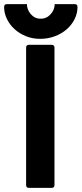

<svg xmlns="http://www.w3.org/2000/svg" viewBox="-86 -914 397 934"><path d="M55 0Q41 0 41 -14V-682Q41 -696 55 -696H165Q179 -696 179 -682V-14Q179 0 165 0ZM109 -725Q72 -725 40 -738Q8 -751 -15.5 -772.5Q-39 -794 -52.5 -822Q-66 -850 -66 -880Q-66 -894 -52 -894H45Q45 -867 64 -845Q83 -823 112 -823Q141 -823 160.5 -845Q180 -867 180 -894H277Q291 -894 291 -880Q291 -849 277 -821Q263 -793 238.5 -771.5Q214 -750 180.5 -737.5Q147 -725 109 -725Z"/></svg>

Font: AL Dynamic
Style: Bold
Weight: 700
Version: Version 1.000; ttfautohint (v1.8.2) -l 8 -r 50 -G 200 -x 14 